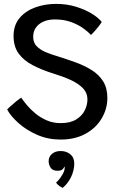

<svg xmlns="http://www.w3.org/2000/svg" viewBox="-20 -694 616 963"><path d="M283.5 6Q221 6 167 -17.5Q113 -41 73.8 -75.8Q34.5 -110.5 16 -144.5Q20 -150 33.5 -162Q47 -174 62 -186.2Q77 -198.5 86.5 -204Q97.5 -188 115.2 -166.5Q133 -145 158 -124.5Q183 -104 214.8 -90.2Q246.5 -76.5 284.5 -76.5Q332.5 -76.5 362 -94.8Q391.5 -113 405 -140.2Q418.5 -167.5 418.5 -194.5Q418.5 -228.5 395.2 -252.2Q372 -276 333.2 -293.5Q294.5 -311 248 -325Q189 -343.5 144 -367Q99 -390.5 73.5 -425.5Q48 -460.5 48 -513.5Q48 -567 77.5 -602.8Q107 -638.5 155.8 -656.5Q204.5 -674.5 262 -674.5Q314.5 -674.5 360.2 -660.5Q406 -646.5 440 -625.8Q474 -605 490.5 -583.5Q486 -576 476 -563.2Q466 -550.5 455 -538Q444 -525.5 436.5 -518.5Q423 -533.5 398 -551.8Q373 -570 337.2 -583.2Q301.5 -596.5 256.5 -596.5Q206.5 -596.5 176.5 -572.8Q146.5 -549 146.5 -509Q146.5 -480 164.2 -462Q182 -444 208.8 -432.8Q235.5 -421.5 263 -413.5Q312.5 -398 358.2 -381.5Q404 -365 440.2 -342.2Q476.5 -319.5 497.5 -285.8Q518.5 -252 518.5 -203Q518.5 -148.5 490.5 -100.8Q462.5 -53 409.8 -23.5Q357 6 283.5 6ZM294 248.5Q290 247 279.5 240Q269 233 261 222Q274.5 211 289.5 187.5Q304.5 164 304.5 148Q304.5 143.5 303 141Q300.5 149 293.2 155.8Q286 162.5 268 162.5Q243.5 162.5 233.8 147Q224 131.5 224 114.5Q224 92 240.8 77.8Q257.5 63.5 284 63.5Q313 63.5 332.8 79.8Q352.5 96 352.5 126Q352.5 159.5 336.8 193Q321 226.5 294 248.5Z"/></svg>

Font: Grandstander
Style: Regular
Weight: 400
Designer: Tyler Finck
Foundry: Etcetera Type Co
Version: Version 1.200; ttfautohint (v1.8.3)